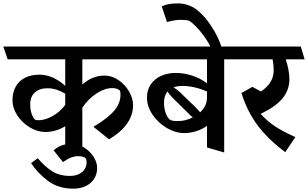

<svg xmlns="http://www.w3.org/2000/svg" viewBox="-45 -856 1829 1140"><path d="M745.1 -231.9Q745.1 -113.8 602.5 -28.8L509.8 -103Q568.8 -138.7 603.8 -169.2Q638.7 -199.7 654.5 -229.7Q670.4 -259.8 670.4 -294.4Q670.4 -312.5 666 -318.4Q662.1 -323.7 650.1 -328.4Q638.2 -333 622.1 -333Q576.7 -333 527.8 -301Q479 -269 443.8 -216.8V49.3L342.3 19V-106.9Q315.9 -89.8 285.6 -81.1Q255.4 -72.3 224.1 -72.3Q177.7 -72.3 132.3 -99.4Q86.9 -126.5 58.1 -170.2Q29.3 -213.9 29.3 -261.2Q29.3 -308.1 48.6 -342.3Q67.9 -376.5 103.8 -394.5Q139.6 -412.6 189 -412.6Q268.1 -412.6 342.3 -346.2V-503.9H0.5L-25.4 -579.6H781.2L806.2 -503.9H443.8V-354Q503.4 -407.2 575.7 -407.2Q619.6 -407.2 658.7 -380.4Q697.8 -353.5 721.4 -312.5Q745.1 -271.5 745.1 -231.9ZM342.3 -233.4V-299.8Q315.4 -315.9 289.6 -324Q263.7 -332 236.3 -332Q189.5 -332 161.9 -307.1Q134.3 -282.2 134.3 -236.3Q134.3 -182.6 159.2 -148.9Q165.5 -142.1 183.6 -142.1Q210.4 -142.1 240.7 -154.3Q271 -166.5 297.9 -187.5Q324.7 -208.5 342.3 -233.4Z M273.4 36.6Q300.3 14.2 325.2 5.9Q350.1 -2.4 381.3 -2.4Q418 -2.4 452.9 18.8Q487.8 40 509.8 73.5Q531.7 106.9 531.7 141.6Q531.7 177.7 513.9 205.6Q496.1 233.4 464.1 248.8Q432.1 264.2 390.1 264.2Q300.3 264.2 238.3 216.8Q176.3 169.4 139.6 112.3L179.2 83.5Q217.8 129.9 262.2 159.2Q306.6 188.5 370.1 188.5Q401.4 188.5 423.8 177.5Q446.3 166.5 457.8 148.2Q469.2 129.9 469.2 108.4Q469.2 101.6 468 94.5Q466.8 87.4 464.8 85.4Q460.4 79.1 448.5 75.2Q436.5 71.3 418.9 71.3Q399.4 71.3 378.2 78.9Q356.9 86.4 329.1 106.4Z M1383.8 -503.9H1286.1V49.3L1184.1 19.5V-108.9Q1157.2 -89.4 1121.6 -77.6Q1085.9 -65.9 1047.9 -65.9Q997.6 -65.9 946 -95.7Q894.5 -125.5 861.1 -174.6Q827.6 -223.6 827.6 -277.3Q827.6 -320.8 849.4 -353.8Q871.1 -386.7 909.9 -404.8Q948.7 -422.9 998 -422.9Q1047.4 -422.9 1095.7 -407.2Q1144 -391.6 1184.1 -361.3V-503.9H781.7L755.4 -579.6H1359.4ZM1184.1 -273.9V-312.5Q1109.4 -345.7 1038.1 -345.7Q1007.3 -345.7 984.9 -337.4Q1008.8 -323.2 1025.4 -306.6L1118.7 -216.3Q1133.8 -201.2 1143.1 -189Q1161.6 -206.5 1172.1 -226.3Q1182.6 -246.1 1184.1 -273.9ZM1100.1 -160.2Q1087.9 -168 1081.5 -174.8L980.5 -274.9Q961.4 -293.5 949.7 -313Q928.7 -287.6 928.7 -245.1Q928.7 -216.3 937.5 -189.2Q946.3 -162.1 959 -149.9Q966.3 -142.1 978.8 -139.6Q991.2 -137.2 1010.3 -137.2Q1060.5 -137.2 1100.1 -160.2Z M1208.5 -570.3Q1190.9 -608.4 1165.5 -642.8Q1140.1 -677.2 1116.2 -700.9Q1092.3 -724.6 1078.6 -732.4Q1061.5 -738.3 1027.3 -738.3Q994.1 -738.3 946.3 -725.1L915.5 -818.8Q938.5 -829.1 962.6 -832.5Q986.8 -835.9 1012.7 -835.9Q1045.4 -835.4 1073.5 -825.2Q1101.6 -814.9 1122.1 -799.3Q1168.5 -763.7 1210.2 -700Q1252 -636.2 1272.5 -570.3Z M1708.5 -42 1648.9 47.4Q1544.4 -30.8 1483.2 -113.5Q1421.9 -196.3 1388.7 -303.7L1453.6 -340.3L1503.9 -313Q1580.1 -361.8 1580.1 -439Q1580.1 -465.8 1573.7 -503.9H1358.9L1333 -579.6H1740.7L1763.7 -503.9H1651.4Q1661.6 -474.1 1667.5 -442.9Q1673.3 -411.6 1673.3 -386.2Q1673.3 -321.3 1632.1 -271.5Q1590.8 -221.7 1502.4 -180.2Q1542.5 -136.2 1587.2 -106.4Q1631.8 -76.7 1708.5 -42Z"/></svg>

Font: Vesper Libre Medium
Style: Regular
Weight: 500
Designer: Robert Keller & Kimya Gandhi
Foundry: Mota Italic
Version: Version 1.058